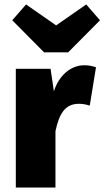

<svg xmlns="http://www.w3.org/2000/svg" viewBox="-20 -842 469 862"><path d="M286 -607 429 -751 367 -822 232 -728 97 -822 35 -751 178 -607ZM222 -432 207 -533H51V0H229V-253C245 -328 270 -376 334 -376C352 -376 366 -373 383 -368L411 -540C393 -546 378 -549 358 -549C298 -549 244 -503 222 -432Z"/></svg>

Font: Fira Sans ExtraBold
Style: Regular
Weight: 800
Designer: bBox Type GmbH & Carrois Corporate GbR & Edenspiekermann AG
Foundry: bBox Type GmbH & Carrois Corporate GbR & Edenspiekermann AG
Version: Version 4.300;PS 004.300;hotconv 1.0.88;makeotf.lib2.5.64775